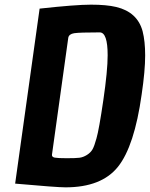

<svg xmlns="http://www.w3.org/2000/svg" viewBox="-20 -788 643 824"><path d="M150 -751Q304 -768 370.5 -768Q437 -768 479 -758Q570 -736 592 -654Q603 -611 603 -550Q603 -484 588 -383Q557 -161 486.5 -72.5Q416 16 261 16Q224 16 45 0ZM408 -649Q321 -649 298.5 -645.5Q276 -642 273 -626L203 -124Q202 -114 215 -111.5Q228 -109 266.5 -109Q305 -109 321 -111Q337 -113 353 -123Q369 -133 377 -147Q385 -161 394 -194Q405 -232 423.5 -358.5Q442 -485 442 -551Q442 -649 408 -649Z"/></svg>

Font: Chau Philomene One
Style: Italic
Weight: 400
Designer: Vicente Lamonaca
Foundry: TipoType
Version: Version 1.002